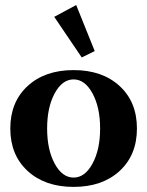

<svg xmlns="http://www.w3.org/2000/svg" viewBox="-20 -732 585 764"><path d="M305.2 -503.4 195.8 -665 283.2 -711.9 356.9 -528.8ZM456.1 -51.8Q387.2 11.7 272.9 11.7Q158.7 11.7 89.8 -51.8Q21 -115.2 21 -220.7Q21 -326.2 89.8 -389.6Q158.7 -453.1 272.9 -453.1Q387.2 -453.1 456.1 -389.6Q524.9 -326.2 524.9 -220.7Q524.9 -115.2 456.1 -51.8ZM272.9 -25.4Q317.9 -25.4 348.1 -81.1Q378.4 -136.7 378.4 -220.7Q378.4 -304.7 348.1 -360.4Q317.9 -416 272.9 -416Q227.5 -416 197.5 -360.4Q167.5 -304.7 167.5 -220.7Q167.5 -136.7 197.5 -81.1Q227.5 -25.4 272.9 -25.4Z"/></svg>

Font: Elstob 10pt
Style: Bold
Weight: 700
Designer: Peter S. Baker
Version: Version 1.015